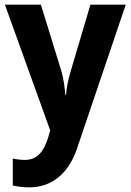

<svg xmlns="http://www.w3.org/2000/svg" viewBox="-20 -566 562 826"><path d="M1 -546 196 -5 188 23C169 86 140 122 87 122C67 122 48 119 35 116V232C53 236 76 240 106 240C195 240 273 189 312 71L521 -546H369L283 -256C273 -221 267 -192 264 -158H261C258 -193 254 -224 245 -257L156 -546Z"/></svg>

Font: Noto Sans Gurmukhi SemiCondensed
Style: Bold
Weight: 700
Width: 4
Designer: Jelle Bosma - Monotype Design Team
Foundry: Monotype Imaging Inc.
Version: Version 2.004